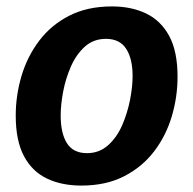

<svg xmlns="http://www.w3.org/2000/svg" viewBox="-20 -566 601 598"><path d="M329 -546Q389 -546 435 -524Q481 -502 507 -454Q533 -406 533 -327Q533 -264 515 -203.5Q497 -143 460 -94.5Q423 -46 366.5 -17Q310 12 233 12Q172 12 126 -10Q80 -32 54.5 -80Q29 -128 29 -206Q29 -269 47 -329.5Q65 -390 102 -439Q139 -488 195.5 -517Q252 -546 329 -546ZM310 -445Q271 -445 244 -420.5Q217 -396 200.5 -358Q184 -320 176.5 -279.5Q169 -239 169 -206Q169 -151 188.5 -120Q208 -89 251 -89Q289 -89 316.5 -113.5Q344 -138 360.5 -176Q377 -214 385 -255Q393 -296 393 -329Q393 -383 373 -414Q353 -445 310 -445Z"/></svg>

Font: Bitter
Style: Bold Italic
Weight: 700
Italic angle: -9°
Designer: Sol Matas, and Bitter project Authors
Foundry: Sol Matas
Version: Version 2.001